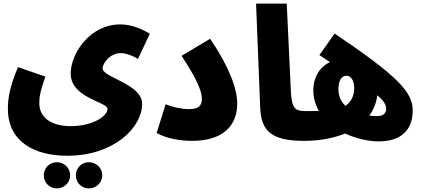

<svg xmlns="http://www.w3.org/2000/svg" viewBox="-20 -780 2368 1070"><path d="M24 -173C24 10 173 88 354 88C616 88 772 -70 772 -201C772 -313 552 -347 552 -399C552 -426 591 -484 654 -484C682 -484 720 -469 749 -452L815 -592C770 -619 713 -644 650 -644C483 -644 374 -484 374 -370C374 -233 579 -213 579 -173C579 -133 497 -77 375 -77C261 -77 199 -128 199 -205C199 -243 205 -275 233 -353L80 -406C31 -288 24 -226 24 -173ZM475 270C516 270 550 238 550 197C550 156 516 124 475 124C434 124 403 156 403 197C403 238 434 270 475 270ZM297 270C337 270 371 238 371 197C371 156 337 124 297 124C256 124 224 156 224 197C224 238 256 270 297 270Z M853 -39C911 -6 990 5 1049 5C1225 5 1302 -81 1302 -203C1302 -285 1258 -407 1151 -564L992 -469C1087 -324 1105 -265 1105 -229C1105 -187 1083 -172 1032 -172C992 -172 942 -183 903 -199Z M1675 5C1736 5 1769 -29 1769 -80C1769 -124 1743 -161 1685 -161C1627 -161 1606 -171 1601 -271L1578 -760H1407L1430 -181C1435 -53 1488 5 1675 5Z M2090 8C2213 8 2280 -53 2280 -165C2280 -266 2198 -355 1845 -593L1760 -473C1781 -459 1800 -446 1819 -434C1757 -405 1726 -343 1726 -278C1726 -234 1738 -195 1757 -162C1735 -161 1711 -161 1685 -161L1675 5C1758 5 1837 -9 1903 -36C1968 -6 2038 8 2090 8ZM1866 -284C1866 -326 1881 -358 1911 -358C1939 -358 1954 -326 1954 -288C1954 -250 1939 -213 1905 -190C1881 -213 1866 -243 1866 -284ZM2132 -174C2132 -151 2119 -133 2081 -133C2068 -133 2053 -134 2038 -136C2062 -168 2077 -206 2083 -249C2121 -216 2132 -195 2132 -174Z"/></svg>

Font: Noto Sans Arabic UI SmCn Bk
Style: Regular
Weight: 900
Width: 4
Designer: Monotype Design Team, Nadine Chahine and Nizar Qandah
Foundry: Monotype Imaging Inc.
Version: Version 2.010